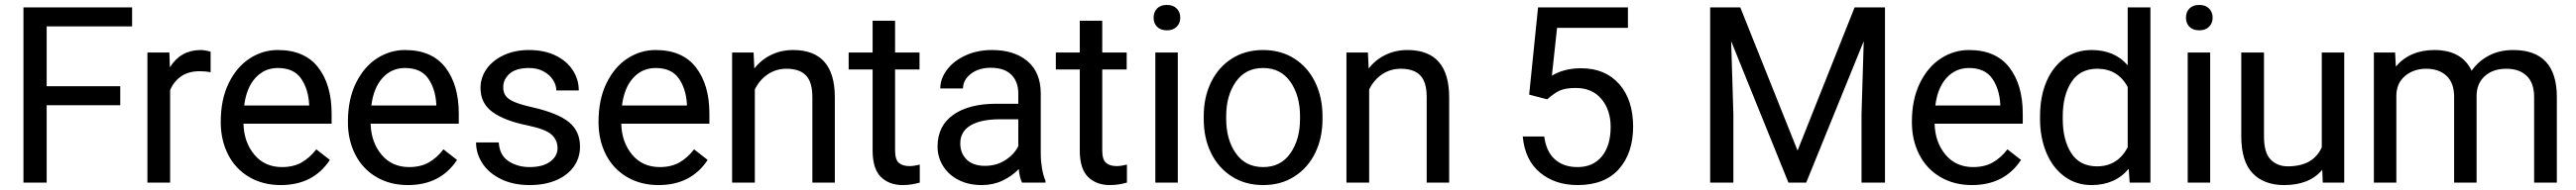

<svg xmlns="http://www.w3.org/2000/svg" viewBox="-20 -741 10434 771"><path d="M75 -711H515V-634H169V-391H467V-314H169V0H75Z M577 -528H666L668 -468Q712 -538 793 -538Q802 -538 815 -535.5Q828 -533 833 -531V-448Q813 -452 789 -452Q744 -452 714 -431.5Q684 -411 669 -375V0H577Z M874 -246Q874 -338 906.5 -404Q939 -470 991.5 -504Q1044 -538 1105 -538Q1214 -538 1268.5 -467.5Q1323 -397 1323 -280V-239H966Q968 -164 1010 -113.5Q1052 -63 1122 -63Q1168 -63 1201 -81.5Q1234 -100 1261 -135L1316 -92Q1249 10 1117 10Q1045 10 989.5 -22.5Q934 -55 904 -113.5Q874 -172 874 -246ZM969 -313H1232V-319Q1228 -382 1198.5 -423.5Q1169 -465 1105 -465Q1051 -465 1014.5 -425Q978 -385 969 -313Z M1389 -246Q1389 -338 1421.5 -404Q1454 -470 1506.5 -504Q1559 -538 1620 -538Q1729 -538 1783.5 -467.5Q1838 -397 1838 -280V-239H1481Q1483 -164 1525 -113.5Q1567 -63 1637 -63Q1683 -63 1716 -81.5Q1749 -100 1776 -135L1831 -92Q1764 10 1632 10Q1560 10 1504.5 -22.5Q1449 -55 1419 -113.5Q1389 -172 1389 -246ZM1484 -313H1747V-319Q1743 -382 1713.5 -423.5Q1684 -465 1620 -465Q1566 -465 1529.5 -425Q1493 -385 1484 -313Z M2117 -232Q2023 -251 1974.5 -286.5Q1926 -322 1926 -384Q1926 -426 1950.5 -461Q1975 -496 2020 -517Q2065 -538 2122 -538Q2184 -538 2229.5 -516Q2275 -494 2299.5 -456.5Q2324 -419 2324 -374H2233Q2233 -396 2219.5 -417Q2206 -438 2181 -451.5Q2156 -465 2122 -465Q2070 -465 2044 -442Q2018 -419 2018 -387Q2018 -366 2028 -352Q2038 -338 2064 -327Q2090 -316 2139 -305Q2239 -282 2284 -245.5Q2329 -209 2329 -146Q2329 -100 2303.5 -64.5Q2278 -29 2232 -9.5Q2186 10 2125 10Q2058 10 2008.5 -14.5Q1959 -39 1933.5 -78.5Q1908 -118 1908 -163H2000Q2003 -111 2039.5 -87Q2076 -63 2125 -63Q2178 -63 2208 -85Q2238 -107 2238 -140Q2238 -173 2213.5 -195Q2189 -217 2117 -232Z M2404 -246Q2404 -338 2436.5 -404Q2469 -470 2521.5 -504Q2574 -538 2635 -538Q2744 -538 2798.5 -467.5Q2853 -397 2853 -280V-239H2496Q2498 -164 2540 -113.5Q2582 -63 2652 -63Q2698 -63 2731 -81.5Q2764 -100 2791 -135L2846 -92Q2779 10 2647 10Q2575 10 2519.5 -22.5Q2464 -55 2434 -113.5Q2404 -172 2404 -246ZM2499 -313H2762V-319Q2758 -382 2728.5 -423.5Q2699 -465 2635 -465Q2581 -465 2544.5 -425Q2508 -385 2499 -313Z M2945 -528H3032L3035 -463Q3063 -499 3103.5 -518.5Q3144 -538 3192 -538Q3361 -538 3361 -346V0H3270V-347Q3270 -408 3244 -435Q3218 -462 3165 -462Q3123 -462 3089.5 -439.5Q3056 -417 3037 -378V0H2945Z M3663 -67Q3681 -67 3705 -73V0Q3670 10 3636 10Q3581 10 3547.5 -23Q3514 -56 3514 -131V-459H3417V-528H3514V-657H3605V-528H3704V-459H3605V-131Q3605 -93 3620.5 -80Q3636 -67 3663 -67Z M3993 -466Q3943 -466 3911.5 -441Q3880 -416 3880 -382H3788Q3788 -421 3814.5 -457Q3841 -493 3889 -515.5Q3937 -538 3998 -538Q4088 -538 4141.5 -492.5Q4195 -447 4195 -361V-115Q4195 -88 4200 -58Q4205 -28 4214 -8V0H4119Q4109 -21 4106 -55Q4078 -26 4040 -8Q4002 10 3956 10Q3903 10 3862.5 -10.5Q3822 -31 3799.5 -67Q3777 -103 3777 -146Q3777 -230 3840.5 -275Q3904 -320 4015 -320H4104V-362Q4104 -410 4075.5 -438Q4047 -466 3993 -466ZM4104 -148V-257H4030Q3952 -257 3910.5 -232Q3869 -207 3869 -159Q3869 -119 3895 -93.5Q3921 -68 3969 -68Q4016 -68 4052 -91.5Q4088 -115 4104 -148Z M4502 -67Q4520 -67 4544 -73V0Q4509 10 4475 10Q4420 10 4386.5 -23Q4353 -56 4353 -131V-459H4256V-528H4353V-657H4444V-528H4543V-459H4444V-131Q4444 -93 4459.5 -80Q4475 -67 4502 -67Z M4706 -721Q4731 -721 4745.5 -706.5Q4760 -692 4760 -669Q4760 -647 4745.5 -632.5Q4731 -618 4706 -618Q4680 -618 4666 -632.5Q4652 -647 4652 -669Q4652 -692 4666 -706.5Q4680 -721 4706 -721ZM4659 -528H4750V0H4659Z M5095 -538Q5168 -538 5222.5 -503Q5277 -468 5306.5 -407Q5336 -346 5336 -270V-258Q5336 -181 5306.5 -120.5Q5277 -60 5222.5 -25Q5168 10 5096 10Q5023 10 4968.5 -25Q4914 -60 4884.5 -120.5Q4855 -181 4855 -258V-270Q4855 -346 4884.5 -407Q4914 -468 4968.5 -503Q5023 -538 5095 -538ZM5096 -63Q5167 -63 5206 -119Q5245 -175 5245 -258V-270Q5245 -353 5206 -409Q5167 -465 5095 -465Q5024 -465 4985 -409Q4946 -353 4946 -270V-258Q4946 -175 4985 -119Q5024 -63 5096 -63Z M5433 -528H5520L5523 -463Q5551 -499 5591.5 -518.5Q5632 -538 5680 -538Q5849 -538 5849 -346V0H5758V-347Q5758 -408 5732 -435Q5706 -462 5653 -462Q5611 -462 5577.5 -439.5Q5544 -417 5525 -378V0H5433Z M6573 -711V-628H6286L6265 -434Q6315 -464 6383 -464Q6481 -464 6537.5 -400Q6594 -336 6594 -227Q6594 -120 6536.5 -55Q6479 10 6369 10Q6278 10 6217 -40.5Q6156 -91 6147 -187H6234Q6242 -126 6277 -94.5Q6312 -63 6369 -63Q6432 -63 6467.5 -106.5Q6503 -150 6503 -226Q6503 -295 6465.5 -339.5Q6428 -384 6362 -384Q6320 -384 6297 -373.5Q6274 -363 6246 -338L6173 -357L6209 -711Z M7491 -711H7614V0H7519V-278L7528 -574L7295 0H7223L6991 -574L7000 -278V0H6906V-711H7028L7260 -130Z M7723 -246Q7723 -338 7755.5 -404Q7788 -470 7840.5 -504Q7893 -538 7954 -538Q8063 -538 8117.5 -467.5Q8172 -397 8172 -280V-239H7815Q7817 -164 7859 -113.5Q7901 -63 7971 -63Q8017 -63 8050 -81.5Q8083 -100 8110 -135L8165 -92Q8098 10 7966 10Q7894 10 7838.5 -22.5Q7783 -55 7753 -113.5Q7723 -172 7723 -246ZM7818 -313H8081V-319Q8077 -382 8047.5 -423.5Q8018 -465 7954 -465Q7900 -465 7863.5 -425Q7827 -385 7818 -313Z M8451 -538Q8544 -538 8597 -476V-711H8689V0H8605L8601 -56Q8546 10 8450 10Q8389 10 8341.5 -24.5Q8294 -59 8268 -120.5Q8242 -182 8242 -258V-269Q8242 -349 8268 -410Q8294 -471 8341.5 -504.5Q8389 -538 8451 -538ZM8473 -66Q8556 -66 8597 -143V-388Q8557 -462 8474 -462Q8404 -462 8369 -408Q8334 -354 8334 -269V-258Q8334 -173 8368.5 -119.5Q8403 -66 8473 -66Z M8887 -721Q8912 -721 8926.5 -706.5Q8941 -692 8941 -669Q8941 -647 8926.5 -632.5Q8912 -618 8887 -618Q8861 -618 8847 -632.5Q8833 -647 8833 -669Q8833 -692 8847 -706.5Q8861 -721 8887 -721ZM8840 -528H8931V0H8840Z M9474 0H9387L9385 -52Q9333 10 9231 10Q9149 10 9103 -38Q9057 -86 9057 -188V-528H9149V-187Q9149 -121 9176 -93.5Q9203 -66 9245 -66Q9348 -66 9383 -143V-528H9474Z M9594 -528H9680L9683 -471Q9740 -538 9839 -538Q9950 -538 9990 -454Q10017 -493 10060 -515.5Q10103 -538 10158 -538Q10335 -538 10335 -347V0H10243V-348Q10243 -404 10213 -433Q10183 -462 10131 -462Q10076 -462 10043 -432Q10010 -402 10010 -351V0H9919V-348Q9919 -404 9888.5 -433Q9858 -462 9806 -462Q9755 -462 9720 -432.5Q9685 -403 9685 -351V0H9594Z"/></svg>

Font: Freesentation 5 Medium
Style: Regular
Weight: 500
Designer: glyphs from Roboto by Christian Robertson / Hangul glyphs from Noto Sans CJK(Source Han Sans) by Jang Soo-young and Kang
Foundry: PT&
Version: Version 2.001